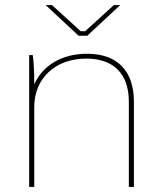

<svg xmlns="http://www.w3.org/2000/svg" viewBox="-20 -737 633 757"><path d="M290 -596H324L454 -717H429L316 -614H298L185 -717H160ZM95 0H115V-315C115 -428 198 -506 320 -506C428 -506 488 -446 488 -336V0H508V-336C508 -458 442 -525 324 -525H322C224 -525 148 -479 115 -404C115 -459 113 -495 109 -520H95Z"/></svg>

Font: Fixel Text Thin
Style: Regular
Weight: 100
Width: 4
Designer: AlfaBravo + MacPaw
Foundry: Kyrylo Tkachov, Marchela Mozhyna, Serhii Makarenko, Maria Weinstein, Zakhar Kryvoshyya
Version: Version 1.211